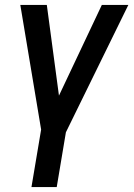

<svg xmlns="http://www.w3.org/2000/svg" viewBox="-20 -540 540 775"><path d="M107 215 146 -17 62 -520H169L218 -154L391 -520H498L246 -6L209 215Z"/></svg>

Font: Iosevka Semibold Oblique
Style: Regular
Weight: 600
Italic angle: -9°
Monospace: yes
Designer: Belleve Invis
Foundry: Belleve Invis
Version: Version 32.5.0; ttfautohint (v1.8.4)